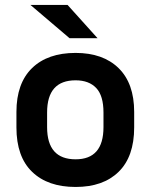

<svg xmlns="http://www.w3.org/2000/svg" viewBox="-20 -741 603 770"><path d="M108.9 -51.8Q45.9 -112.3 45.9 -230V-292Q45.9 -407.2 108.9 -468.3Q171.4 -528.8 283.2 -528.8Q393.1 -528.8 455.6 -467.8Q518.1 -406.7 518.1 -292V-230Q518.1 -112.8 455.6 -51.8Q393.6 8.8 283.2 8.8Q171.4 8.8 108.9 -51.8ZM395 -231V-290Q395 -356.9 366.2 -387.7Q336.9 -418.9 283.2 -418.9Q168.9 -418.9 168.9 -290V-231Q168.9 -102.1 283.2 -102.1Q395 -102.1 395 -231ZM102.1 -721.2H251L371.1 -587.9H258.8Z"/></svg>

Font: D-DIN Exp
Style: DINExp-Bold
Weight: 700
Width: 7
Designer: Charles Nix
Foundry: Datto Inc.
Version: Version 1.00